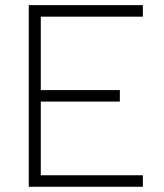

<svg xmlns="http://www.w3.org/2000/svg" viewBox="-20 -713 626 733"><path d="M89.8 0H525.4V-43.9H135.7V-325.2H437.5V-369.1H135.7V-649.4H525.4V-693.4H89.8Z"/></svg>

Font: Cascadia Mono PL ExtraLight
Style: Regular
Weight: 200
Monospace: yes
Designer: Aaron Bell
Foundry: Saja Typeworks
Version: Version 2404.023